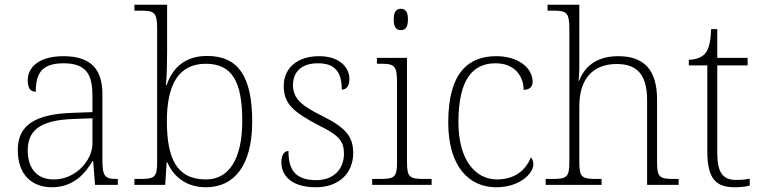

<svg xmlns="http://www.w3.org/2000/svg" viewBox="-20 -780 3209 810"><path d="M199 10C294 10 343 -54 370 -100H373L381 0H477V-25H471C419 -25 412 -40 412 -111V-383C412 -485 366 -543 248 -543C137 -543 97 -490 97 -443C97 -408 108 -393 131 -393C131 -467 153 -513 248 -513C354 -513 370 -454 370 -371V-307L287 -304C128 -299 55 -252 55 -147C55 -39 118 10 199 10ZM207 -23C129 -23 97 -78 97 -145C97 -225 142 -273 289 -278L370 -281V-174C370 -104 300 -23 207 -23Z M849 10C968 10 1044 -82 1044 -267C1044 -460 983 -544 854 -544C765 -544 710 -499 683 -421H680C684 -461 685 -526 685 -563V-760H547V-735H573C629 -735 643 -730 643 -659V-98C643 -30 632 -25 565 -25H547V0H677L683 -95H686C715 -28 773 10 849 10ZM849 -23C724 -23 684 -114 684 -269C684 -422 733 -511 848 -511C959 -511 1002 -436 1002 -270C1002 -112 948 -23 849 -23Z M1313 10C1406 10 1470 -46 1470 -134C1470 -199 1445 -238 1343 -289C1260 -330 1216 -360 1216 -421C1216 -474 1249 -513 1321 -513C1386 -513 1422 -484 1422 -402C1443 -402 1454 -419 1454 -447C1454 -492 1417 -543 1326 -543C1235 -543 1177 -493 1177 -418C1177 -342 1216 -308 1329 -249C1415 -207 1431 -180 1431 -131C1431 -70 1391 -20 1314 -20C1222 -20 1197 -68 1197 -143C1181 -143 1167 -129 1167 -95C1167 -45 1203 10 1313 10Z M1671 -653C1689 -653 1701 -663 1701 -698C1701 -732 1689 -743 1671 -743C1653 -743 1641 -732 1641 -698C1641 -663 1653 -653 1671 -653ZM1550 0H1801V-25H1775C1708 -25 1697 -30 1697 -98V-536H1570V-511H1585C1641 -511 1655 -506 1655 -435V-97C1655 -30 1644 -25 1577 -25H1550Z M2073 10C2175 10 2230 -50 2230 -86C2230 -99 2227 -108 2220 -116C2198 -65 2157 -24 2077 -23C1984 -23 1914 -107 1914 -264C1914 -451 1978 -513 2071 -513C2152 -513 2189 -458 2189 -401C2213 -401 2227 -413 2227 -435C2227 -495 2164 -543 2074 -543C1958 -543 1871 -476 1871 -263C1871 -76 1960 10 2073 10Z M2282 0H2518V-25H2502C2435 -25 2424 -30 2424 -97V-331C2424 -452 2485 -510 2582 -510C2672 -510 2710 -460 2710 -357V0H2843V-25H2829C2762 -25 2752 -30 2752 -98V-359C2752 -489 2694 -543 2588 -543C2490 -543 2444 -493 2423 -439H2421C2422 -449 2424 -473 2424 -494V-760H2290V-735H2312C2368 -735 2382 -730 2382 -659V-98C2382 -30 2371 -25 2304 -25H2282Z M3079 10C3100 10 3123 8 3143 3V-26C3122 -22 3106 -21 3084 -21C3030 -21 3006 -52 3006 -134V-504H3134V-536H3006V-657H2980C2978 -595 2967 -566 2952 -551C2937 -537 2914 -528 2886 -528V-504H2964V-142C2964 -30 2997 10 3079 10Z"/></svg>

Font: Noto Serif Gurmukhi ExtraLight
Style: Regular
Weight: 200
Designer: Vaibhav Singh and the Monotype Design Team
Foundry: Monotype Imaging Inc.
Version: Version 2.004